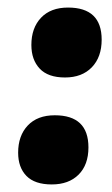

<svg xmlns="http://www.w3.org/2000/svg" viewBox="-20 -486 297 508"><path d="M152 -281Q107 -281 85 -304.5Q63 -328 63 -367Q63 -412 88.5 -439Q114 -466 160 -466Q249 -466 249 -381Q249 -335 223 -308Q197 -281 152 -281ZM117 2Q72 2 50 -20.5Q28 -43 28 -82Q28 -127 53.5 -154Q79 -181 125 -181Q214 -181 214 -96Q214 -50 188 -24Q162 2 117 2Z"/></svg>

Font: Lebkuchenwelt
Style: Regular
Weight: 400
Designer: Vernon Adams
Foundry: Gereon Berster
Version: Version 1.000;PS 001.001;hotconv 1.0.56 